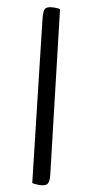

<svg xmlns="http://www.w3.org/2000/svg" viewBox="-108 -845 516 1086"><g transform="rotate(10 150.0 -301.5)"><path d="M199 200Q186 200 175 198.5Q164 197 161 196L58 -718Q54 -750 55.5 -769Q57 -788 70.5 -795.5Q84 -803 113 -803Q129 -803 136 -802Q143 -801 145 -799L253 131Q258 171 247 185.5Q236 200 199 200Z"/></g></svg>

Font: Sansita Swashed Light
Style: Regular
Weight: 400
Version: Version 1.003